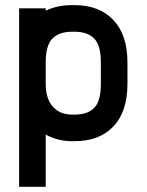

<svg xmlns="http://www.w3.org/2000/svg" viewBox="-20 -532 565 740"><path d="M156.2 -208.5Q156.2 -151.4 183.8 -120.8Q211.4 -90.3 257.8 -90.3H267.6Q317.4 -90.3 343 -116.2Q368.7 -142.1 368.7 -208.5V-291.5Q368.7 -357.4 343 -383.5Q317.4 -409.7 267.6 -409.7H257.8Q208 -409.7 182.1 -383.5Q156.2 -357.4 156.2 -291.5ZM156.2 188H53.7V-500H156.2V-490.7Q200.2 -512.2 257.8 -512.2H267.6Q362.8 -512.2 417 -454.8Q471.2 -397.5 471.2 -291.5V-208.5Q471.2 -101.6 417 -44.7Q362.8 12.2 267.6 12.2H257.8Q202.6 12.2 156.2 -13.2Z"/></svg>

Font: Anka/Coder Condensed
Style: Bold
Weight: 700
Width: 4
Monospace: yes
Version: Version 001.100